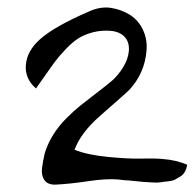

<svg xmlns="http://www.w3.org/2000/svg" viewBox="-20 -586 530 523"><path d="M89 -479Q128 -514 223 -555Q254 -569 282.5 -564.5Q311 -560 334 -545.5Q357 -531 369.5 -504.5Q382 -478 379 -447Q374 -387 333 -342Q331 -339 251 -269Q200 -224 183 -178Q218 -164 274.5 -158.5Q331 -153 365 -154Q399 -155 422 -153Q462 -150 490 -137Q488 -126 483.5 -118Q479 -110 471 -105Q463 -100 456 -96.5Q449 -93 437.5 -92Q426 -91 417.5 -89.5Q409 -88 394.5 -89Q380 -90 371 -90.5Q362 -91 345 -93Q328 -95 320 -95L303 -97Q270 -100 220.5 -92.5Q171 -85 130 -83Q109 -83 100.5 -96Q92 -109 94.5 -128.5Q97 -148 102 -169Q110 -195 125 -219Q140 -243 160.5 -263.5Q181 -284 199 -298.5Q217 -313 244 -333.5Q271 -354 286 -367Q302 -381 315.5 -403Q329 -425 331 -447Q333 -471 319.5 -485.5Q306 -500 281 -502Q256 -504 233 -498Q210 -492 193.5 -481.5Q177 -471 159 -452Q141 -433 130.5 -419Q120 -405 103 -380.5Q86 -356 78 -345Q47 -372 50.5 -410Q54 -448 89 -479Z"/></svg>

Font: Long Cang
Style: Regular
Weight: 400
Designer: ZhongQi
Foundry: ZhongQi
Version: Version 2.001